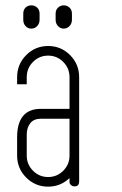

<svg xmlns="http://www.w3.org/2000/svg" viewBox="-20 -697 456 718"><path d="M240 -290V-408Q240 -442 216.5 -465.5Q193 -489 160 -489Q127 -489 103.5 -465.5Q80 -442 80 -408V-382H44V-408Q44 -457 78 -491Q112 -525 160 -525Q208 -525 242 -491Q276 -457 276 -408V-115V-114V-113V-106V-80V-19Q276 0 259 0Q251 0 245 -5.5Q239 -11 240 -19V-31Q206 1 160 1Q112 1 78 -33Q44 -67 44 -115V-183Q44 -290 133 -290ZM240 -253H133Q106 -253 93 -236Q80 -219 80 -194V-115Q80 -82 103.5 -58.5Q127 -35 160 -35Q193 -35 216.5 -58.5Q240 -82 240 -115ZM128 -646V-623Q128 -609 119 -599.5Q110 -590 97 -590Q84 -590 75.5 -599.5Q67 -609 67 -623V-646Q67 -660 75.5 -668.5Q84 -677 97 -677Q110 -677 119 -668.5Q128 -660 128 -646ZM249 -646V-623Q249 -609 240 -599.5Q231 -590 218 -590Q206 -590 197 -599.5Q188 -609 188 -623V-646Q188 -660 197 -668.5Q206 -677 218 -677Q231 -677 240 -668.5Q249 -660 249 -646Z"/></svg>

Font: Aaram
Style: Regular
Weight: 400
Designer: Tharique Azeez
Foundry: Tharique Azeez
Version: Version 1.7